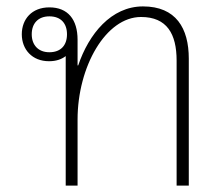

<svg xmlns="http://www.w3.org/2000/svg" viewBox="-20 -579 694 599"><path d="M185 0H222V-206C222 -371 310 -526 420 -526C501 -526 531 -473 531 -390V0H569V-396C569 -491 529 -559 426 -559C327 -559 257 -473 224 -375H222V-455C222 -518 192 -556 134 -556C79 -556 48 -519 48 -472C48 -425 80 -388 133 -388C155 -388 172 -394 185 -404ZM134 -416C99 -416 79 -439 79 -472C79 -506 99 -528 134 -528C170 -528 189 -506 189 -472C189 -438 170 -416 134 -416Z"/></svg>

Font: Noto Sans Thai Looped ExtraLight
Style: Regular
Weight: 200
Designer: Sasikarn Vongin, Ben Mitchell
Foundry: The Fontpad Ltd
Version: Version 1.001